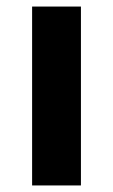

<svg xmlns="http://www.w3.org/2000/svg" viewBox="-20 -566 345 586"><path d="M227 0H78V-546H227Z"/></svg>

Font: Noto Sans Javanese
Style: Regular
Weight: 400
Designer: Monotype Design Team
Foundry: Monotype Imaging Inc.
Version: Version 2.004